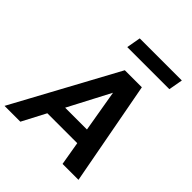

<svg xmlns="http://www.w3.org/2000/svg" viewBox="-265 -1065 1219 1219"><g transform="rotate(45 345.0 -455.0)"><path d="M-22 0 358 -700H511L642 0H499L406 -546L120 0ZM118 -159 172 -264H531L547 -159ZM265 -815 282 -910H660L643 -815Z"/></g></svg>

Font: DM Sans 10pt
Style: Bold Italic
Weight: 700
Italic angle: -10°
Version: Version 4.004;gftools[0.9.30]